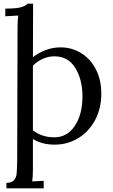

<svg xmlns="http://www.w3.org/2000/svg" viewBox="-20 -775 617 1050"><path d="M311 -516Q372 -516 423 -485Q474 -454 504 -396.5Q534 -339 534 -264Q534 -181 499.5 -117.5Q465 -54 407 -19Q349 16 279 16Q209 16 160 -15V149Q160 194 156 217L219 214V255H15V225Q44 225 56.5 210.5Q69 196 71 174.5Q73 153 74 103L76 -625Q76 -667 80 -690L9 -686V-728Q68 -728 93 -735Q118 -742 132 -755H161L160 -462Q191 -487 230.5 -501.5Q270 -516 311 -516ZM160 -416V-62Q210 -24 277 -24Q347 -24 389 -86.5Q431 -149 431 -249Q431 -339 392 -403Q353 -467 277 -467Q244 -467 213.5 -453Q183 -439 160 -416Z"/></svg>

Font: Sumana
Style: Regular
Weight: 400
Designer: Cyreal, Alexei Vanyashin (Devanagari), Olga Karpushina (Latin)
Foundry: Cyreal
Version: Version 1.015;PS 001.015;hotconv 1.0.70;makeotf.lib2.5.58329